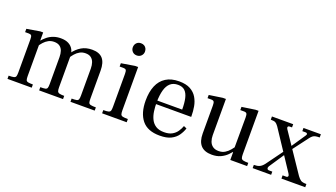

<svg xmlns="http://www.w3.org/2000/svg" viewBox="-60 -1145 2856 1630"><g transform="rotate(20 1368.0 -330.0)"><path d="M605 0V-29Q636 -29 649.5 -32Q663 -35 667 -46Q671 -57 671 -81V-324Q671 -355 662.5 -379Q654 -403 635.5 -417Q617 -431 586 -431Q557 -431 534.5 -418.5Q512 -406 494.5 -386Q477 -366 462 -342V-389Q491 -430 532 -454.5Q573 -479 629 -479Q693 -479 724 -444Q755 -409 755 -335V-83Q755 -59 758.5 -47.5Q762 -36 777 -32.5Q792 -29 824 -29V0ZM36 0V-29Q69 -29 83 -33Q97 -37 100.5 -48.5Q104 -60 104 -83V-381Q104 -407 98 -415.5Q92 -424 75 -424H41V-454L159 -474H186V-402H189V-81Q189 -57 193 -46Q197 -35 211.5 -32Q226 -29 255 -29V0ZM322 0V-29Q353 -29 366.5 -32Q380 -35 384 -46Q388 -57 388 -81V-324Q388 -355 380 -379Q372 -403 353 -417Q334 -431 302 -431Q274 -431 251.5 -419Q229 -407 211.5 -387.5Q194 -368 179 -345V-391Q201 -419 225.5 -438.5Q250 -458 280 -468.5Q310 -479 345 -479Q388 -479 416 -464Q444 -449 458 -423Q472 -397 472 -364V-83Q472 -60 476 -48.5Q480 -37 493.5 -33Q507 -29 538 -29V0Z M891 0V-29Q923 -29 937.5 -33Q952 -37 955.5 -48.5Q959 -60 959 -83V-381Q959 -407 953 -415.5Q947 -424 930 -424H895V-454L1017 -474H1044V-83Q1044 -59 1048 -47.5Q1052 -36 1066.5 -32.5Q1081 -29 1113 -29V0ZM999 -562Q974 -562 959 -578Q944 -594 944 -616Q944 -640 959 -656Q974 -672 999 -672Q1016 -672 1028.5 -664.5Q1041 -657 1047.5 -644.5Q1054 -632 1054 -616Q1054 -594 1038.5 -578Q1023 -562 999 -562Z M1413 11Q1304 11 1252.5 -52.5Q1201 -116 1201 -229Q1201 -307 1224.5 -363Q1248 -419 1295.5 -449Q1343 -479 1414 -479Q1477 -479 1516 -457.5Q1555 -436 1576 -400.5Q1597 -365 1604.5 -323Q1612 -281 1612 -239V-230H1276L1277 -262H1519Q1519 -322 1509.5 -363.5Q1500 -405 1477.5 -426.5Q1455 -448 1415 -448Q1373 -448 1346.5 -425Q1320 -402 1307.5 -357.5Q1295 -313 1294 -248Q1294 -205 1299.5 -166Q1305 -127 1320.5 -96Q1336 -65 1364.5 -47Q1393 -29 1439 -29Q1482 -29 1510 -44.5Q1538 -60 1555 -85Q1572 -110 1581 -136L1608 -124Q1597 -90 1575.5 -59Q1554 -28 1515.5 -8.5Q1477 11 1413 11Z M1885 12Q1818 12 1785 -24Q1752 -60 1752 -131V-383Q1752 -409 1746 -418Q1740 -427 1722 -427H1688V-456L1809 -474H1837V-147Q1837 -117 1846 -92Q1855 -67 1875.5 -52Q1896 -37 1929 -37Q1961 -37 1985 -51.5Q2009 -66 2028 -89Q2047 -112 2062 -135V-93Q2046 -68 2021.5 -43.5Q1997 -19 1963.5 -3.5Q1930 12 1885 12ZM2049 0V-70H2047L2048 -383Q2048 -409 2042 -418Q2036 -427 2018 -427H1984V-456L2105 -474H2132V-83Q2132 -60 2136 -48.5Q2140 -37 2154.5 -33Q2169 -29 2201 -29V0Z M2511 0V-29H2543Q2556 -29 2559 -38Q2562 -47 2552 -62L2325 -405Q2310 -426 2297.5 -432.5Q2285 -439 2255 -439V-468H2447V-439H2425Q2414 -439 2410.5 -431Q2407 -423 2414 -412L2644 -71Q2660 -49 2675 -39Q2690 -29 2726 -29V0ZM2251 0V-29Q2282 -29 2302 -38Q2322 -47 2341 -72L2462 -238L2467 -199L2375 -61Q2368 -49 2371.5 -39Q2375 -29 2389 -29H2418V0ZM2498 -249 2493 -285 2580 -414Q2588 -425 2584.5 -432Q2581 -439 2571 -439H2540V-468H2697V-439Q2674 -439 2660 -436Q2646 -433 2636 -425.5Q2626 -418 2615 -404Z"/></g></svg>

Font: Frank Ruhl Libre
Style: Regular
Weight: 400
Designer: Yanek Iontef
Foundry: Fontef
Version: Version 6.004